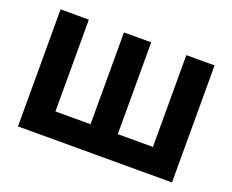

<svg xmlns="http://www.w3.org/2000/svg" viewBox="-113 -889 1306 1079"><g transform="rotate(20 540.5 -350.0)"><path d="M832 -151H622V-700H459V-151H249V-700H80V0H1001V-700H832Z"/></g></svg>

Font: Glinicke Jost Bold
Style: Bold
Weight: 700
Version: Version 3.710